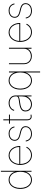

<svg xmlns="http://www.w3.org/2000/svg" viewBox="1774 -2542 972 4561"><g transform="rotate(-90 2260.5 -262.0)"><path d="M268.6 10.3Q204.6 10.3 155.8 -25.4Q106.9 -61 80.1 -123.8Q53.2 -186.5 53.2 -267.1Q53.2 -347.2 80.3 -409.7Q107.4 -472.2 156.2 -507.8Q205.1 -543.5 268.6 -543.5Q314 -543.5 352.3 -525.1Q390.6 -506.8 418.5 -473.6Q446.3 -440.4 458.5 -396H460.4V-727.5H482.9V0H460.4V-136.7H458.5Q445.3 -92.8 418 -59.6Q390.6 -26.4 352.5 -8.1Q314.5 10.3 268.6 10.3ZM268.6 -12.2Q327.1 -12.2 370.4 -44.9Q413.6 -77.6 437 -135.3Q460.4 -192.9 460.4 -267.1Q460.4 -340.8 436.8 -398.4Q413.1 -456.1 369.9 -488.5Q326.7 -521 268.6 -521Q211.4 -521 167.7 -488.5Q124 -456.1 99.9 -398.4Q75.7 -340.8 75.7 -267.1Q75.7 -192.9 99.9 -135.3Q124 -77.6 167.5 -44.9Q210.9 -12.2 268.6 -12.2Z M856 10.3Q786.6 10.3 733.9 -26.1Q681.2 -62.5 651.9 -125.2Q622.6 -188 622.6 -267.1Q622.6 -346.2 651.9 -408.7Q681.2 -471.2 732.4 -507.3Q783.7 -543.5 849.1 -543.5Q897.5 -543.5 938 -523.7Q978.5 -503.9 1008.5 -468Q1038.6 -432.1 1055.2 -384.3Q1071.8 -336.4 1071.8 -279.8V-267.6H634.3V-290H1058.6L1049.3 -282.2Q1049.3 -349.6 1023.2 -403.8Q997.1 -458 951.9 -489.5Q906.7 -521 849.1 -521Q791.5 -521 745.4 -488.5Q699.2 -456.1 672.1 -399.7Q645 -343.3 645 -271V-269Q645 -197.3 670.4 -139.2Q695.8 -81.1 743.2 -46.6Q790.5 -12.2 856 -12.2Q904.8 -12.2 940.4 -29.8Q976.1 -47.4 999.8 -73.5Q1023.4 -99.6 1033.7 -124.5L1053.7 -115.7Q1041.5 -85.9 1014.9 -56.9Q988.3 -27.8 948.2 -8.8Q908.2 10.3 856 10.3Z M1360.4 10.3Q1309.6 10.3 1271.2 -7.3Q1232.9 -24.9 1209.5 -57.4Q1186 -89.8 1178.7 -134.8L1201.2 -138.2Q1210.4 -78.6 1251.2 -45.4Q1292 -12.2 1360.4 -12.2Q1432.6 -12.2 1476.3 -47.4Q1520 -82.5 1520 -139.2Q1520 -181.6 1492.9 -207.3Q1465.8 -232.9 1412.6 -246.1L1326.2 -267.6Q1262.2 -283.2 1229 -316.2Q1195.8 -349.1 1195.8 -399.9Q1195.8 -442.9 1217.5 -475.1Q1239.3 -507.3 1277.8 -525.4Q1316.4 -543.5 1367.2 -543.5Q1412.6 -543.5 1447 -527.8Q1481.4 -512.2 1504.2 -482.2Q1526.9 -452.1 1537.1 -407.7L1514.6 -403.8Q1501.5 -461.9 1464.6 -491.5Q1427.7 -521 1367.2 -521Q1300.3 -521 1259.3 -487.8Q1218.3 -454.6 1218.3 -399.9Q1218.3 -357.4 1246.3 -330.3Q1274.4 -303.2 1330.1 -289.6L1417.5 -268.1Q1478 -252.9 1510.3 -221.7Q1542.5 -190.4 1542.5 -139.2Q1542.5 -94.7 1519.5 -61Q1496.6 -27.3 1455.6 -8.5Q1414.6 10.3 1360.4 10.3Z M1818.4 -535.6V-513.2H1602.5V-535.6ZM1682.6 -669.4H1705.1V-102.1Q1705.1 -56.6 1727.5 -34.9Q1750 -13.2 1791 -20.5Q1796.9 -21 1803 -22Q1809.1 -22.9 1814.5 -23.4L1818.4 -1.5Q1812 -0.5 1805.9 0.2Q1799.8 1 1793.5 1.5Q1741.2 10.3 1711.9 -19Q1682.6 -48.3 1682.6 -102.1Z M2062.5 10.3Q2017.6 10.3 1978.8 -7.1Q1939.9 -24.4 1916.5 -58.8Q1893.1 -93.3 1893.1 -143.6Q1893.1 -172.9 1902.8 -197Q1912.6 -221.2 1935.8 -240Q1959 -258.8 1999.5 -272.2Q2040 -285.6 2101.6 -293.5Q2142.6 -298.3 2176.3 -304.4Q2210 -310.5 2230.2 -322.5Q2250.5 -334.5 2250.5 -355.5V-381.3Q2250.5 -423.3 2230.5 -454.6Q2210.4 -485.8 2175 -503.4Q2139.6 -521 2092.8 -521Q2051.8 -521 2017.6 -507.3Q1983.4 -493.7 1960.4 -468.8Q1937.5 -443.8 1929.7 -410.2L1907.7 -416Q1916.5 -454.1 1942.9 -482.7Q1969.2 -511.2 2008.1 -527.3Q2046.9 -543.5 2092.8 -543.5Q2133.8 -543.5 2166.7 -531.2Q2199.7 -519 2223.6 -497.1Q2247.6 -475.1 2260.3 -445.6Q2272.9 -416 2272.9 -381.3V0H2250.5V-108.9H2248.5Q2232.4 -73.2 2204.8 -46.4Q2177.2 -19.5 2141.1 -4.6Q2105 10.3 2062.5 10.3ZM2062.5 -12.2Q2114.7 -12.2 2157.2 -38.3Q2199.7 -64.5 2225.1 -112.8Q2250.5 -161.1 2250.5 -227.1V-311Q2240.2 -302.7 2226.3 -296.6Q2212.4 -290.5 2194.8 -286.1Q2177.2 -281.7 2155.5 -278.3Q2133.8 -274.9 2107.4 -271.5Q2035.2 -262.7 1993.2 -245.8Q1951.2 -229 1933.3 -203.9Q1915.5 -178.7 1915.5 -143.6Q1915.5 -103 1935.1 -73.5Q1954.6 -43.9 1988 -28.1Q2021.5 -12.2 2062.5 -12.2Z M2842.3 204.1H2819.8V-136.7H2817.9Q2804.7 -92.8 2777.3 -59.6Q2750 -26.4 2711.9 -8.1Q2673.8 10.3 2627.9 10.3Q2564 10.3 2515.1 -25.4Q2466.3 -61 2439.5 -123.8Q2412.6 -186.5 2412.6 -267.1Q2412.6 -347.2 2439.7 -409.7Q2466.8 -472.2 2515.6 -507.8Q2564.5 -543.5 2627.9 -543.5Q2673.3 -543.5 2711.7 -525.1Q2750 -506.8 2777.8 -473.6Q2805.7 -440.4 2817.9 -396H2819.8V-535.6H2842.3ZM2627.9 -12.2Q2686.5 -12.2 2729.7 -44.9Q2772.9 -77.6 2796.4 -135.3Q2819.8 -192.9 2819.8 -267.1Q2819.8 -340.8 2796.1 -398.4Q2772.5 -456.1 2729.2 -488.5Q2686 -521 2627.9 -521Q2570.8 -521 2527.1 -488.5Q2483.4 -456.1 2459.2 -398.4Q2435.1 -340.8 2435.1 -267.1Q2435.1 -192.9 2459.2 -135.3Q2483.4 -77.6 2526.9 -44.9Q2570.3 -12.2 2627.9 -12.2Z M3205.6 7.8Q3149.9 7.8 3106.9 -15.9Q3064 -39.6 3039.6 -81.8Q3015.1 -124 3015.1 -179.7V-535.6H3037.6V-179.7Q3037.6 -105.5 3084.5 -60.1Q3131.3 -14.6 3205.6 -14.6Q3256.3 -14.6 3296.6 -35.9Q3336.9 -57.1 3360.1 -94.5Q3383.3 -131.8 3383.3 -179.7V-535.6H3405.8V0H3383.3V-117.2H3389.2Q3371.6 -54.7 3319.8 -23.4Q3268.1 7.8 3205.6 7.8Z M3778.3 10.3Q3709 10.3 3656.2 -26.1Q3603.5 -62.5 3574.2 -125.2Q3544.9 -188 3544.9 -267.1Q3544.9 -346.2 3574.2 -408.7Q3603.5 -471.2 3654.8 -507.3Q3706.1 -543.5 3771.5 -543.5Q3819.8 -543.5 3860.4 -523.7Q3900.9 -503.9 3930.9 -468Q3960.9 -432.1 3977.5 -384.3Q3994.1 -336.4 3994.1 -279.8V-267.6H3556.6V-290H3981L3971.7 -282.2Q3971.7 -349.6 3945.6 -403.8Q3919.4 -458 3874.3 -489.5Q3829.1 -521 3771.5 -521Q3713.9 -521 3667.7 -488.5Q3621.6 -456.1 3594.5 -399.7Q3567.4 -343.3 3567.4 -271V-269Q3567.4 -197.3 3592.8 -139.2Q3618.2 -81.1 3665.5 -46.6Q3712.9 -12.2 3778.3 -12.2Q3827.1 -12.2 3862.8 -29.8Q3898.4 -47.4 3922.1 -73.5Q3945.8 -99.6 3956.1 -124.5L3976.1 -115.7Q3963.9 -85.9 3937.3 -56.9Q3910.6 -27.8 3870.6 -8.8Q3830.6 10.3 3778.3 10.3Z M4282.7 10.3Q4231.9 10.3 4193.6 -7.3Q4155.3 -24.9 4131.8 -57.4Q4108.4 -89.8 4101.1 -134.8L4123.5 -138.2Q4132.8 -78.6 4173.6 -45.4Q4214.4 -12.2 4282.7 -12.2Q4355 -12.2 4398.7 -47.4Q4442.4 -82.5 4442.4 -139.2Q4442.4 -181.6 4415.3 -207.3Q4388.2 -232.9 4335 -246.1L4248.5 -267.6Q4184.6 -283.2 4151.4 -316.2Q4118.2 -349.1 4118.2 -399.9Q4118.2 -442.9 4139.9 -475.1Q4161.6 -507.3 4200.2 -525.4Q4238.8 -543.5 4289.6 -543.5Q4335 -543.5 4369.4 -527.8Q4403.8 -512.2 4426.5 -482.2Q4449.2 -452.1 4459.5 -407.7L4437 -403.8Q4423.8 -461.9 4387 -491.5Q4350.1 -521 4289.6 -521Q4222.7 -521 4181.6 -487.8Q4140.6 -454.6 4140.6 -399.9Q4140.6 -357.4 4168.7 -330.3Q4196.8 -303.2 4252.4 -289.6L4339.8 -268.1Q4400.4 -252.9 4432.6 -221.7Q4464.8 -190.4 4464.8 -139.2Q4464.8 -94.7 4441.9 -61Q4418.9 -27.3 4377.9 -8.5Q4336.9 10.3 4282.7 10.3Z"/></g></svg>

Font: Inter 20pt Thin
Style: Regular
Weight: 250
Version: Version 4.001;git-66647c0bb